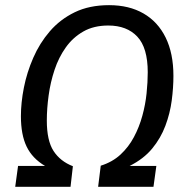

<svg xmlns="http://www.w3.org/2000/svg" viewBox="-20 -721 726 741"><path d="M401 -701.1Q478.1 -701.1 533.7 -669.1Q589.3 -637.1 619.3 -576.1Q649.3 -515 649.3 -428.2Q649.3 -383.2 642.8 -333.3Q636.2 -283.3 618.2 -235.4Q600.2 -187.5 567.2 -147.5Q534.2 -107.6 480.3 -80.6H583.4L572.3 0H358.7L368.8 -81.5Q413.7 -95.5 445.1 -124.5Q476.5 -153.6 496.9 -192.1Q517.4 -230.6 529.3 -274Q541.3 -317.5 545.7 -360.9Q550.2 -404.3 550.2 -442.1Q550.2 -536.7 509.9 -579.6Q469.6 -622.5 397.9 -622.5Q342 -622.5 301.7 -599.5Q261.3 -576.5 233.9 -538Q206.5 -499.5 190.6 -451.6Q174.6 -403.6 167.7 -352.7Q160.7 -301.8 160.7 -255.9Q160.7 -178.3 186.6 -138.4Q212.4 -98.5 261.3 -79.5L252.2 0H38.7L49.7 -80.6H153.8Q104.8 -109.6 82.8 -155.2Q60.7 -200.7 60.7 -272.7Q60.7 -324.6 72.2 -383Q83.7 -441.4 108.3 -497.8Q132.8 -554.3 172.3 -600.2Q211.9 -646.2 268.4 -673.7Q324.9 -701.1 401 -701.1Z"/></svg>

Font: Fira Sans Variable
Style: Italic
Weight: 397
Italic angle: -8°
Designer: Carrois Corporate & Edenspiekermann AG
Foundry: Carrois Corporate GbR & Edenspiekermann AG
Version: Version 4.202